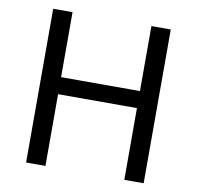

<svg xmlns="http://www.w3.org/2000/svg" viewBox="-80 -796 900 878"><g transform="rotate(10 370.5 -357.0)"><path d="M643.1 0H553.2V-333H187V0H97.2V-713.9H187V-412.1H553.2V-713.9H643.1Z"/></g></svg>

Font: NotoSans
Style: Regular
Weight: 400
Designer: Monotype Design team
Foundry: Monotype Imaging Inc.
Version: Version 1.04; ttfautohint (v1.4.1)